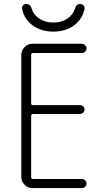

<svg xmlns="http://www.w3.org/2000/svg" viewBox="-20 -952 540 972"><path d="M143.6 0Q120.1 0 104 -17.1Q87.9 -34.2 87.9 -56.6V-672.9Q87.9 -696.3 104.5 -713.4Q121.1 -730.5 143.6 -730.5H393.6Q403.3 -730.5 410.6 -723.6Q418 -716.8 418 -707Q418 -697.3 411.1 -690.4Q404.3 -683.6 393.6 -683.6H147.5Q138.7 -683.6 137.7 -675.8V-428.7Q137.7 -419.9 147.5 -419.9H384.8Q393.6 -419.9 400.9 -413.6Q408.2 -407.2 408.2 -397.9Q408.2 -388.7 400.9 -381.8Q393.6 -375 384.8 -375H147.5Q138.7 -375 137.7 -366.2V-54.7Q137.7 -45.9 147.5 -45.9H393.6Q403.3 -45.9 410.6 -39.6Q418 -33.2 418 -22.9Q418 -12.7 411.1 -6.3Q404.3 0 393.6 0ZM91.8 -909.2Q90.8 -918.9 97.2 -925.3Q103.5 -931.6 114.3 -931.6Q133.8 -931.6 140.6 -908.2Q149.4 -877 179.2 -857.4Q209 -837.9 250 -837.9Q291 -837.9 320.3 -857.4Q349.6 -877 359.4 -908.2Q366.2 -932.6 385.7 -931.6Q395.5 -931.6 402.3 -925.3Q409.2 -918.9 408.2 -909.2Q399.4 -857.4 356.4 -824.7Q313.5 -792 250 -792Q186.5 -792 143.6 -824.7Q100.6 -857.4 91.8 -909.2Z"/></svg>

Font: Rounded-X Mgen+ 2m light
Style: Regular
Weight: 200
Designer: [Source Han Sans]
Ryoko NISHIZUKA  (kana & ideographs); Paul D. Hunt (Latin, Greek & Cyrillic); Wenlong ZHANG  (bopomofo
Version: Version 1.059.20150602